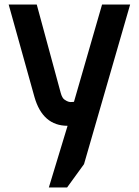

<svg xmlns="http://www.w3.org/2000/svg" viewBox="-20 -551 609 841"><path d="M18 -531H141L246 -144Q252 -122 262 -115Q272 -108 278.5 -106Q285 -104 289.5 -104Q294 -104 299 -104.5Q304 -105 304 -105L427 -531H550L348 168L274 270H194L276 0Q167 0 131 -126Z"/></svg>

Font: Exo
Style: DemiBold
Weight: 600
Designer: Natanael Gama
Version: Version 1.00